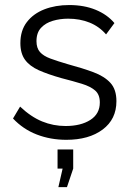

<svg xmlns="http://www.w3.org/2000/svg" viewBox="-20 -550 523 769"><path d="M245.6 10Q182.4 10 127.4 -11.2Q72.5 -32.4 32.1 -75.4L60.5 -123Q104 -81.9 148.7 -63.6Q193.4 -45.3 242.8 -45.3Q303.5 -45.3 341.7 -69.6Q379.8 -93.9 379.8 -139.5Q379.8 -171.2 361.2 -187.4Q342.7 -203.6 308.2 -214.3Q273.7 -224.9 225.6 -237.2Q171.9 -252.4 135.3 -268.7Q98.8 -285.1 80.2 -310.6Q61.6 -336.2 61.6 -377.2Q61.6 -427.8 87.5 -461.5Q113.4 -495.3 157.7 -512.6Q202 -529.8 257.4 -529.8Q316.8 -529.8 363.1 -510.8Q409.4 -491.8 438.3 -457.6L404.8 -412.2Q377.4 -444 338.6 -459.6Q299.8 -475.2 252.6 -475.2Q220.9 -475.2 192 -466.8Q163 -458.4 144.6 -438.8Q126.1 -419.2 126.1 -385.1Q126.1 -357.5 140 -341.6Q154 -325.8 181.8 -315.5Q209.6 -305.2 250.6 -293.2Q310.5 -277.1 354.4 -260.7Q398.3 -244.3 422.3 -218Q446.3 -191.8 446.3 -144.6Q446.3 -72.4 391.2 -31.2Q336.1 10 245.6 10ZM213.8 199.5 230.8 125.2H210.5V48.6H273.2V125.2L248.2 199.5Z"/></svg>

Font: Raleway Thin
Style: Regular
Weight: 100
Designer: Matt McInerney, Pablo Impallari, Rodrigo Fuenzalida
Foundry: Matt McInerney, Pablo Impallari, Rodrigo Fuenzalida
Version: Version 4.026